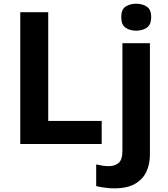

<svg xmlns="http://www.w3.org/2000/svg" viewBox="-20 -780 910 1040"><path d="M89.8 0V-713.9H241.2V-125H530.8V0ZM636.7 -687Q636.7 -729.5 660.2 -744.1Q683.6 -759.8 717.8 -759.8Q751.5 -759.8 774.9 -744.1Q798.8 -729.5 798.8 -687Q798.8 -646 774.9 -629.9Q751 -613.8 717.8 -613.8Q683.6 -613.8 660.2 -629.9Q636.7 -646 636.7 -687ZM599.1 240.2Q570.8 240.2 546.9 236.3Q521 233.4 501 228V110.8Q527.3 116.2 535.2 117.2Q550.8 120.1 570.8 120.1Q599.6 120.1 622.1 103Q643.1 85.9 643.1 37.1V-545.9H792V59.1Q792 108.9 772.9 149.9Q753.9 190.9 711.4 215.8Q668.5 240.2 599.1 240.2Z"/></svg>

Font: Droid Sans Thai
Style: Bold
Weight: 700
Designer: Steve Matteson
Foundry: Ascender Corporation
Version: Version 1.00